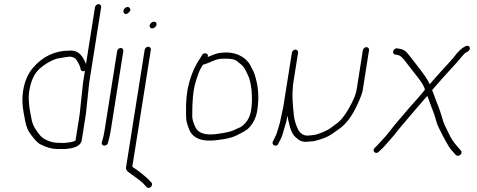

<svg xmlns="http://www.w3.org/2000/svg" viewBox="-20 -708 2317 933"><path d="M347.3 -27 367.2 -153 383.6 -307 392.7 -364C391.9 -363.3 391.2 -363 390.5 -363C380.9 -360 374.6 -362.6 371.8 -371L369.5 -382C367.8 -388 363.8 -396.3 357.5 -407C346 -426.3 346.4 -426.3 326 -432.1C317.3 -434.6 276.6 -426.6 256 -423C227.6 -414 200.1 -398.1 173.7 -375.2C147.2 -352.4 130 -315.7 122 -265C116.5 -230.8 121.1 -182 135.5 -118.8C140.1 -98.7 153.5 -75.4 175.8 -49C189 -33.2 224.4 -14 263.2 -14C271.2 -14 279 -13.8 286.7 -13.4C295.8 -12.9 345.8 -17.9 347.3 -27ZM471.6 -673 413.6 -307 397.2 -153 377.3 -27C374 -6.4 356.2 6.8 323.8 12.7C306.5 15.9 292.1 17 280.5 16H257.5C232.3 16 204.7 8.2 174.7 -7.5C166.4 -11.8 156 -21.6 143.5 -36.9C110.3 -77.3 108.1 -87.8 95.2 -158C88 -197.3 86.9 -233 92 -265C99.2 -310.7 114.8 -348 138.7 -377C186.9 -433.7 246.4 -462 317.2 -462C345.7 -464.3 367.5 -452.8 382.7 -427.5C390.1 -415.2 395.1 -405 397.9 -397L441.6 -673C442.8 -680.9 451 -688 459 -688C466.9 -688 472.8 -680.9 471.6 -673Z M579.3 -460 517.5 -70C516.1 -61.3 514.3 -52.4 512 -43.2L504.5 -13C498.3 6.1 469 1.7 475.1 -17L477.7 -27C481.3 -37 484.5 -51.3 487.5 -70L549.3 -460C550.5 -467.9 558.7 -475 566.6 -475C574.6 -475 580.5 -467.9 579.3 -460ZM609.7 -669.7C615.8 -662.6 614.9 -655.7 607.2 -649C597.5 -638.3 589.4 -636.8 583 -644.5C570.2 -659.7 597.6 -684.2 609.7 -669.7Z M733.1 -575.8C714.3 -559.6 696 -580.9 714.7 -597C733.1 -612.9 752.2 -592.2 733.1 -575.8ZM713 -466 623 102C624.1 103.3 625.3 104.3 626.5 105L644.6 117C678.6 142.3 702.3 163 715.8 179C727.9 193.3 703.8 214.7 692.3 201L685.4 194C679.4 185.3 669.1 175.7 654.5 165C639.9 154.3 629.9 147 624.5 143L606.6 130C595.7 122.7 591 114.3 592.5 105L683 -466C684.2 -473.9 692.4 -481 700.3 -481C708.3 -481 714.2 -473.9 713 -466Z M966.4 -394C965.4 -392 961.6 -385.6 955.1 -374.8C948.5 -364 939.9 -340.8 929.4 -305.1C918.8 -269.5 913.7 -215.6 914.1 -143.5C914.2 -129.8 919.2 -112 929.3 -90C943.7 -59.8 979.8 -48.9 1037.6 -57.5C1083.6 -64.3 1098.8 -65.5 1148.3 -90C1177.1 -108.2 1194.5 -135.8 1200.3 -172.7C1210.1 -234.3 1201.5 -312.9 1183.3 -346C1178.9 -354 1174.5 -363 1170.1 -373C1159.3 -391.2 1147.8 -397.1 1130.7 -411.5C1121.6 -419.2 1103.7 -423 1077 -423C1047.4 -423 1038.3 -422.2 1007.2 -408.5C986.8 -399.5 973.2 -394.7 966.4 -394ZM989.3 -431C993.6 -433 999.3 -435.3 1006.4 -438C1030.9 -447.2 1040.4 -453 1081.7 -453C1134.2 -453 1180 -424.3 1196.8 -390L1211.3 -361.5C1215.8 -352.5 1219.9 -340.3 1223.5 -325C1236.5 -276.8 1238.7 -225.4 1230.1 -171C1224.5 -135.8 1210.1 -106.8 1186.8 -84C1178 -75.4 1157.3 -63.3 1124.7 -47.8C1111.8 -41.7 1093.2 -36.4 1069.1 -32L1036.9 -27.5C965.6 -17.6 920.3 -33.4 900.9 -75C890.1 -101.1 884.6 -121.6 884.5 -136.5C883.9 -180.6 881.8 -213.5 891.6 -275C902.4 -325 917.2 -366 936 -398C940.9 -406.2 943.9 -413.8 949.5 -420L961.7 -440C966.1 -449 973.8 -451.4 984.8 -447C989.8 -445 991.3 -439.7 989.3 -431Z M1415.8 -467C1423.7 -467 1429.7 -459.9 1428.4 -452L1406.9 -316C1396.9 -253 1402 -204.4 1408 -147.7C1410.3 -125.5 1417.1 -102.6 1428.3 -79C1440.4 -56.7 1458.2 -46.8 1481.7 -49.5C1490.5 -50.5 1498.1 -51.3 1504.6 -52C1525.3 -54.1 1571.6 -74.1 1586.6 -85.8C1597.9 -94.6 1606.9 -101.3 1613.6 -106C1634.4 -120 1655.3 -145.6 1676.3 -183C1697.2 -220.4 1709.3 -249.4 1712.6 -270L1743.3 -464C1744.6 -471.9 1752.8 -479 1760.7 -479C1768.6 -479 1774.6 -471.9 1773.3 -464L1742.6 -270C1740.3 -255.3 1731.6 -232 1716.5 -200C1691.8 -145.4 1663 -106.4 1630 -83C1622.5 -77.7 1609.5 -68.5 1591 -55.5C1572.6 -42.5 1544 -31.3 1505.3 -22C1497.2 -21.3 1487.6 -20.5 1476.4 -19.5C1445 -16.7 1434.9 -25.1 1415.9 -41.7C1403.9 -52.2 1394.7 -69.5 1388.3 -93.7C1382 -117.8 1378.2 -135.3 1376.9 -146C1376 -140.1 1372.8 -126.3 1371.8 -120C1371.2 -116 1368.8 -107.6 1364.6 -94.9C1357.4 -72.7 1354.8 -56.5 1346.8 -38L1332.4 -10C1326.4 8.4 1296.8 -1.4 1306 -20L1319.4 -48C1322.2 -52.7 1324.4 -58.2 1326 -64.5C1329.2 -76.6 1339.6 -106.1 1341.8 -120L1356.9 -190L1398.4 -452C1399.7 -459.9 1407.9 -467 1415.8 -467Z M1909.8 -473 1921.4 -471C1931.2 -469.7 1939.8 -466.5 1947 -461.5C1954.3 -456.6 1964.2 -445.6 1976.8 -428.5C2001.7 -394.8 2049.6 -339.3 2068.2 -299C2084.1 -317.8 2118.1 -355.7 2170.2 -412.5C2179 -422.2 2188.9 -434.1 2199.6 -448.2C2207.1 -458 2252.3 -503.7 2262.4 -477.7C2265.8 -468.9 2260.2 -460.7 2245.6 -453C2240 -450.9 2231.9 -443.2 2221.5 -429.9C2211 -416.6 2194.9 -398.4 2173.1 -375.1C2151.3 -351.8 2120.1 -316.8 2079.6 -270C2083.6 -261.3 2087.8 -250.3 2092.4 -237C2103.2 -205.4 2115.8 -180.5 2125.8 -144.7C2138.7 -98.2 2140.8 -102.7 2161.4 -58.1C2171.5 -36.2 2183.7 -17.3 2198 -1.3C2206.2 7.9 2213.4 16.1 2219.4 23.3C2232.1 38.3 2206.9 59.4 2193.5 43.5C2186.4 35.2 2179.1 26.8 2171.4 18.5C2160.7 7 2130.2 -50.1 2123.6 -64.5C2114.5 -84.2 2105.5 -96.6 2099 -123.1C2095.3 -138.5 2088 -159.5 2077.3 -186C2071.2 -201.1 2062.5 -229.5 2056.2 -242C2038.2 -220.2 1987.3 -163.4 1969.2 -141C1939.3 -104 1926.3 -92.6 1892.4 -48L1851.6 -1.5C1845.5 5.5 1838.5 12.7 1830.7 20L1820.1 30C1804.4 44.7 1785.6 24.7 1801.3 10L1811.8 0C1840.9 -30.3 1863.4 -56.1 1879.3 -77.4C1901 -106.3 1924.6 -131.5 1946.9 -158.5C1975.4 -193 2013.4 -232.1 2044.9 -272C2043.1 -282.4 2034.6 -298.4 2019.5 -320C1999.2 -345.6 1977.3 -374.4 1958 -399C1939.7 -425.7 1924.2 -439.7 1911.7 -441L1900 -443C1881.3 -446.2 1892.1 -476 1909.8 -473Z"/></svg>

Font: MewTooHand
Style: ReversedIta
Weight: 400
Designer: Mew Too, Robert Jablonski
Version: Version 0.77